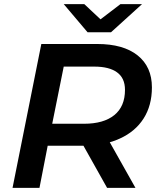

<svg xmlns="http://www.w3.org/2000/svg" viewBox="-20 -914 771 934"><path d="M41 0 181 -700H453Q580 -700 649.5 -644.5Q719 -589 719 -489Q719 -401 678.5 -337.5Q638 -274 563 -240Q540 -229 514 -222L639 0H501L386 -205Q385 -205 385 -205H212L172 0ZM234 -312H389Q484 -312 536 -354Q588 -396 588 -477Q588 -534 549.5 -562Q511 -590 439 -590H290ZM406 -757 290 -894H390L469 -820L566 -894H671L520 -757Z"/></svg>

Font: Montserrat Thin SemiBold
Style: Italic
Weight: 600
Italic angle: -11.3°
Version: Version 9.000